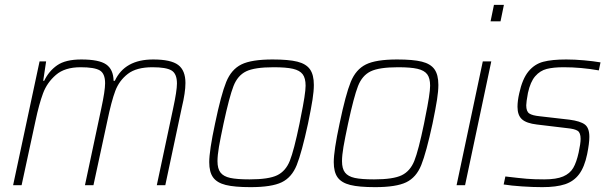

<svg xmlns="http://www.w3.org/2000/svg" viewBox="-20 -763 2517 791"><path d="M143 -510H170L158 -430H162Q181 -470 215.5 -494Q250 -518 315 -518Q388 -518 417.5 -497.5Q447 -477 448 -430H453Q494 -518 611 -518Q684 -518 714 -495.5Q744 -473 744 -421Q744 -382 729 -320L661 0H626L693 -315Q709 -389 709 -419Q709 -459 687 -472.5Q665 -486 608 -486Q542 -486 506.5 -458.5Q471 -431 455 -388.5Q439 -346 422 -264L365 0H330L397 -315Q413 -389 413 -420Q413 -460 391 -473Q369 -486 312 -486Q247 -486 210.5 -454.5Q174 -423 157.5 -379Q141 -335 126 -264L69 0H34Z M842 -95Q842 -142 866 -254Q891 -374 912 -425.5Q933 -477 974.5 -497.5Q1016 -518 1103 -518Q1169 -518 1205 -509Q1241 -500 1257 -477.5Q1273 -455 1273 -413Q1273 -388 1267.5 -352.5Q1262 -317 1249 -254Q1223 -134 1202.5 -83Q1182 -32 1140.5 -12Q1099 8 1012 8Q946 8 910 -1Q874 -10 858 -32Q842 -54 842 -95ZM1214 -254Q1218 -272 1219 -280Q1239 -377 1239 -410Q1239 -441 1227 -457Q1215 -473 1187 -479.5Q1159 -486 1107 -486Q1029 -486 994 -469Q959 -452 942 -408.5Q925 -365 901 -254Q888 -193 882 -158Q876 -123 876 -99Q876 -68 888.5 -52Q901 -36 928.5 -30Q956 -24 1008 -24Q1087 -24 1122 -41Q1157 -58 1174 -100.5Q1191 -143 1214 -254Z M1355 -95Q1355 -142 1379 -254Q1404 -374 1425 -425.5Q1446 -477 1487.5 -497.5Q1529 -518 1616 -518Q1682 -518 1718 -509Q1754 -500 1770 -477.5Q1786 -455 1786 -413Q1786 -388 1780.5 -352.5Q1775 -317 1762 -254Q1736 -134 1715.5 -83Q1695 -32 1653.5 -12Q1612 8 1525 8Q1459 8 1423 -1Q1387 -10 1371 -32Q1355 -54 1355 -95ZM1727 -254Q1731 -272 1732 -280Q1752 -377 1752 -410Q1752 -441 1740 -457Q1728 -473 1700 -479.5Q1672 -486 1620 -486Q1542 -486 1507 -469Q1472 -452 1455 -408.5Q1438 -365 1414 -254Q1401 -193 1395 -158Q1389 -123 1389 -99Q1389 -68 1401.5 -52Q1414 -36 1441.5 -30Q1469 -24 1521 -24Q1600 -24 1635 -41Q1670 -58 1687 -100.5Q1704 -143 1727 -254Z M2001 -675 2015 -743H2056L2042 -675ZM1861 0 1969 -510H2004L1896 0Z M2055 -3 2062 -36Q2120 -29 2150 -26.5Q2180 -24 2222 -24Q2272 -24 2300 -36Q2328 -48 2341.5 -71Q2355 -94 2364 -135Q2372 -172 2372 -191Q2372 -216 2360 -224Q2348 -232 2317 -235L2192 -250Q2149 -255 2130.5 -271.5Q2112 -288 2112 -323Q2112 -347 2119 -378Q2132 -438 2157 -468.5Q2182 -499 2218 -508.5Q2254 -518 2313 -518Q2347 -518 2386 -514.5Q2425 -511 2454 -506L2447 -473Q2374 -486 2302 -486Q2260 -486 2232.5 -479Q2205 -472 2185 -449Q2165 -426 2155 -380Q2148 -342 2148 -329Q2148 -304 2160.5 -295.5Q2173 -287 2204 -284L2326 -270Q2371 -264 2389.5 -250Q2408 -236 2408 -199Q2408 -173 2399 -128Q2388 -75 2366 -45.5Q2344 -16 2308 -4Q2272 8 2214 8Q2176 8 2131 5Q2086 2 2055 -3Z"/></svg>

Font: Saira Semi Condensed Thin
Style: Italic
Weight: 100
Width: 4
Italic angle: -12°
Designer: Hector Gatti with collaboration of the Omnibus-Type team
Foundry: Omnibus-Type
Version: Version 1.001; ttfautohint (v1.8)